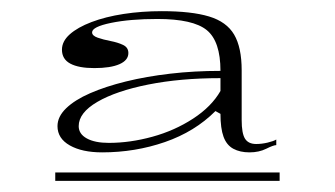

<svg xmlns="http://www.w3.org/2000/svg" viewBox="-20 -743 600 344"><path d="M163 -470Q127 -470 105 -482.5Q83 -495 83 -517Q83 -534 98.5 -549Q114 -564 141.5 -576Q169 -588 205.5 -597Q242 -606 285 -611Q328 -616 375 -616Q375 -669 350.5 -689Q326 -709 262 -709Q213 -709 179 -702Q145 -695 145 -685Q145 -679 155 -675.5Q165 -672 178 -669.5Q191 -667 200.5 -662.5Q210 -658 210 -648Q210 -635 194 -628Q178 -621 149 -621Q121 -621 106 -629Q91 -637 91 -654Q91 -669 105 -681.5Q119 -694 144 -703.5Q169 -713 201.5 -718Q234 -723 270 -723Q323 -723 354.5 -713.5Q386 -704 399.5 -681Q413 -658 413 -617V-528Q413 -504 419 -494.5Q425 -485 439 -485Q449 -485 459.5 -487.5Q470 -490 475 -493V-483Q470 -483 457 -476.5Q444 -470 427 -470Q410 -470 398 -476.5Q386 -483 380.5 -498Q375 -513 375 -539L366 -544Q329 -507 275.5 -488.5Q222 -470 163 -470ZM79 -419V-434H481V-419ZM175 -487Q213 -487 253 -498Q293 -509 326 -530.5Q359 -552 375 -580V-603Q303 -603 245.5 -591.5Q188 -580 154.5 -560.5Q121 -541 121 -517Q121 -503 135.5 -495Q150 -487 175 -487Z"/></svg>

Font: Kalnia Expanded ExtraLight
Style: Regular
Weight: 250
Width: 7
Designer: Frida Medrano
Foundry: Frida Medrano
Version: Version 1.105